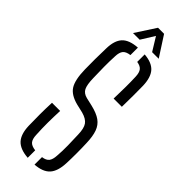

<svg xmlns="http://www.w3.org/2000/svg" viewBox="-312 -972 998 998"><g transform="rotate(45 187.0 -473.5)"><path d="M213.5 5V-50Q240 -53.5 251 -67.5Q262 -81.5 263.5 -111Q266.5 -145.5 265.8 -188.2Q265 -231 263.5 -265.5Q262.5 -310.5 248 -331Q233.5 -351.5 197 -361.5L150 -372.5Q93 -387 71.8 -421Q50.5 -455 49 -530Q48 -565 48.5 -604.8Q49 -644.5 50 -685Q51 -744 77.2 -772.5Q103.5 -801 163.5 -805V-750Q135.5 -746.5 124 -732.8Q112.5 -719 111.5 -689.5Q109.5 -648 109.8 -610Q110 -572 111.5 -530Q112.5 -481 123 -460Q133.5 -439 161.5 -432L207 -421.5Q251.5 -411 276.8 -393Q302 -375 313 -344.5Q324 -314 325.5 -265.5Q327 -230.5 327 -190.5Q327 -150.5 325.5 -116.5Q323 -56.5 297 -27.8Q271 1 213.5 5ZM261.5 -528.5Q263 -576.5 263.2 -615Q263.5 -653.5 262 -689.5Q261 -718.5 250.2 -732.2Q239.5 -746 213.5 -750V-805Q269.5 -800.5 295 -772Q320.5 -743.5 322.5 -684Q323 -650 323 -611.2Q323 -572.5 322 -528.5ZM163.5 5Q104.5 0.5 78 -28Q51.5 -56.5 49.5 -116.5Q48.5 -163.5 48.5 -200.5Q48.5 -237.5 50.5 -286.5H110.5Q108.5 -240 108.2 -198Q108 -156 110.5 -111Q111.5 -81 123 -67.2Q134.5 -53.5 163.5 -50ZM92 -840.5 164.5 -952H209L281 -840.5H232.5L187 -914.5L141 -840.5Z"/></g></svg>

Font: Big Shoulders Stencil Text Light
Style: Regular
Weight: 300
Designer: Patric King
Foundry: XO Type Co
Version: Version 1.000